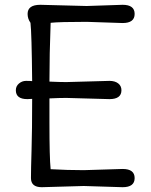

<svg xmlns="http://www.w3.org/2000/svg" viewBox="-20 -775 628 800"><path d="M329 -66 491 -71Q541 -71 541 -33Q541 5 491 5L329 0Q329 0 154 5Q109 5 109 -33Q109 -68 111.5 -151Q114 -234 114 -363Q105 -362 94 -362Q46 -362 46 -399Q46 -416 59 -427Q72 -438 88.5 -438Q105 -438 114 -437Q112 -638 107 -680Q95 -697 95 -717Q95 -755 148 -755L341 -750L491 -755Q541 -755 541 -717Q541 -679 491 -679L341 -684Q227 -684 191 -680Q186 -549 186 -435Q230 -433 256 -433L436 -438Q459 -438 472.5 -427.5Q486 -417 486 -399Q486 -362 436 -362L256 -367Q228 -367 186 -365V-266Q186 -117 191 -70Q261 -66 329 -66Z"/></svg>

Font: Delius
Style: Regular
Weight: 400
Designer: Natalia Raices
Foundry: Natalia Raices
Version: Version 1.001